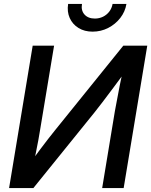

<svg xmlns="http://www.w3.org/2000/svg" viewBox="-20 -961 772 981"><path d="M611.8 0H502L566.9 -392.6Q570.8 -412.1 576.9 -445.8Q583 -479.5 592 -525.4Q601.1 -571.3 613.3 -626.5L627.4 -605Q589.8 -553.7 558.6 -512Q527.3 -470.2 503.4 -438.7Q479.5 -407.2 462.9 -386.7L150.4 0H26.4L147 -727.5H256.3L185.1 -298.8Q182.1 -278.8 175.8 -244.4Q169.4 -210 161.6 -172.1Q153.8 -134.3 147 -103L137.7 -131.3Q159.7 -163.6 182.9 -194.6Q206.1 -225.6 226.3 -251.5Q246.6 -277.3 260.3 -294.4L609.9 -727.5H732.4ZM453.1 -799.3Q411.6 -799.3 381.1 -818.1Q350.6 -836.9 336.2 -869.1Q321.8 -901.4 328.1 -940.9H398.9Q393.1 -907.7 411.6 -887Q430.2 -866.2 464.8 -866.2Q487.3 -866.2 506.6 -875.7Q525.9 -885.3 538.6 -902.1Q551.3 -918.9 555.2 -940.9H626Q619.6 -901.4 594.5 -869.1Q569.3 -836.9 532.5 -818.1Q495.6 -799.3 453.1 -799.3Z"/></svg>

Font: Inter 28pt Medium
Style: Italic
Weight: 500
Italic angle: -9.3988°
Designer: Rasmus Andersson
Foundry: rsms
Version: Version 4.001;git-66647c0bb